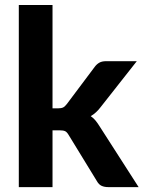

<svg xmlns="http://www.w3.org/2000/svg" viewBox="-20 -766 588 786"><path d="M195 -745.5V-322.5H218Q231 -322.5 238.5 -326.2Q246 -330 253.5 -340L367.5 -492Q376 -503.5 386.8 -509.5Q397.5 -515.5 414 -515.5H540L392 -327.5Q374.5 -304 351.5 -290.5Q363 -282.5 371.5 -272Q380 -261.5 388 -248.5L547.5 0H423.5Q407.5 0 396 -5.2Q384.5 -10.5 377 -24L261 -213.5Q254 -225.5 246.5 -229Q239 -232.5 224 -232.5H195V0H57V-745.5Z"/></svg>

Font: Lato
Style: Regular
Weight: 800
Designer: Lukasz Dziedzic with Adam Twardoch and Botio Nikoltchev
Foundry: tyPoland Lukasz Dziedzic
Version: Version 2.015; 2015-08-06; http://www.latofonts.com/; ttfaut